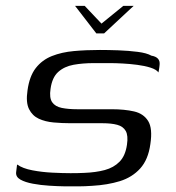

<svg xmlns="http://www.w3.org/2000/svg" viewBox="-20 -636 605 661"><path d="M238.4 -615.8H271.6L329.4 -554.7L404.5 -615.8H440.1L338.4 -521H311.6ZM38.8 -69.7Q58.1 -56 91.4 -49.7Q124.6 -43.3 160.4 -41.6Q196.3 -39.8 222.6 -39.8Q232.9 -39.8 245.8 -40Q258.6 -40.1 269.4 -40.8Q309.7 -42.3 340.7 -50.6Q371.7 -59 391.7 -79.4Q411.7 -99.9 417.1 -137.8Q421.8 -169.3 412.9 -185.1Q404 -200.8 383.7 -206.3Q363.5 -211.8 332.7 -211.8Q317.7 -211.8 301.4 -211.8Q285.1 -211.8 265.6 -211.8Q246.2 -211.8 222 -211.8Q193.5 -211.8 164.6 -214.4Q135.8 -217 113.5 -227.3Q91.3 -237.6 79.9 -260.5Q68.5 -283.4 74.7 -324.7Q81.3 -373.6 103.1 -401.6Q125 -429.7 158.8 -443.1Q192.6 -456.5 234.6 -460.2Q276.5 -464 324 -464Q352.3 -464 387.4 -462.8Q422.5 -461.5 453.8 -457.5Q485.1 -453.6 501.1 -444.4Q517 -441.7 523.9 -433.8Q530.8 -425.9 529.5 -413.6Q529.5 -410.4 528.6 -404.9Q527.7 -399.5 527 -394.3Q526.2 -389.1 525.5 -386.6Q518.3 -396.8 498.2 -403.1Q478.2 -409.5 452.3 -412.8Q426.4 -416.2 402 -417.4Q377.5 -418.7 361.2 -418.7H302.4Q265 -418.7 233.3 -413Q201.5 -407.2 180.5 -388.4Q159.4 -369.5 154 -330.1Q149.3 -299.2 159.6 -284.1Q170 -269.1 192.6 -264.5Q215.2 -259.9 246.7 -259.9Q285.9 -259.9 315.6 -259.9Q345.4 -259.9 365 -259.9Q408.8 -259.9 441.5 -252.4Q474.1 -244.9 490 -219.5Q505.9 -194 497.6 -139.7Q490.4 -86.7 462.7 -56Q434.9 -25.4 392.6 -12.3Q350.3 0.7 297.8 3.7Q272.6 5.5 250 5.6Q227.3 5.7 202.4 5.5Q178.8 5.2 149.5 3.3Q120.2 1.5 93.5 -3.5Q66.8 -8.4 50.4 -17.6Q34 -26.9 35.5 -42.7Z"/></svg>

Font: Genos Thin
Style: Italic
Weight: 100
Italic angle: -8°
Designer: Robert E. Leuschke
Foundry: Robert E. Leuschke
Version: Version 1.010